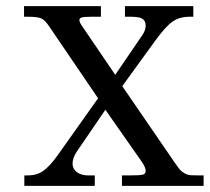

<svg xmlns="http://www.w3.org/2000/svg" viewBox="-20 -608 686 628"><path d="M646 0H378.9V-34.2H401.9Q439 -34.2 447.8 -36.9Q456.5 -39.6 456.5 -49.3Q456.5 -59.1 446.3 -75.2L324.7 -249L230 -110.4Q217.3 -89.8 217.3 -72.8Q217.3 -55.7 231.4 -44.9Q245.6 -34.2 270 -34.2H290V0H59.6V-34.2H70.8Q100.6 -34.2 121.6 -49.1Q142.6 -64 168.9 -100.6L300.8 -286.6L140.6 -522Q127 -542.5 114.7 -547.9Q102.5 -553.2 72.3 -553.2H58.6V-587.9H310.1V-553.2H278.8Q255.9 -553.2 247.8 -551Q239.7 -548.8 239.7 -542Q239.7 -535.2 249 -522L356.9 -363.3L445.3 -492.7Q456.5 -509.3 456.5 -524.2Q456.5 -539.1 446.5 -546.1Q436.5 -553.2 408.2 -553.2H388.7V-587.9H612.3V-553.2H600.1Q567.4 -553.2 544.7 -537.6Q522 -522 488.3 -475.6L379.9 -326.2L550.8 -77.1Q562.5 -60.1 568.4 -53.2Q574.2 -46.4 584 -41Q593.8 -35.6 603.5 -34.9Q613.3 -34.2 634.8 -34.2H646Z"/></svg>

Font: RIT Rachana
Style: Regular
Weight: 400
Designer: Hussain KH
Version: 1.4.7